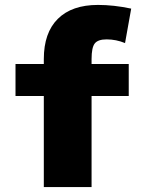

<svg xmlns="http://www.w3.org/2000/svg" viewBox="-20 -760 611 780"><path d="M378 -740Q442 -740 513 -725L488 -585Q452 -600 413 -600Q378 -600 365 -583.5Q352 -567 352 -520V-500H503V-370H352V0H158V-370H43V-500H158V-520Q158 -627 215 -683.5Q272 -740 378 -740Z"/></svg>

Font: M PLUS 1p Black
Style: Regular
Weight: 900
Version: Version 1.061